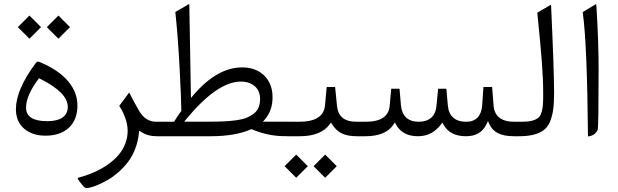

<svg xmlns="http://www.w3.org/2000/svg" viewBox="-20 -689 3126 971"><path d="M275.4 -610.4 334 -551.8 275.4 -493.2 216.8 -551.8ZM128.9 -610.4 187.5 -551.8 128.9 -493.2 70.3 -551.8ZM210 -2.9Q143.6 -2.9 102.1 -38.3Q60.5 -73.7 60.5 -137.2Q60.5 -234.4 158.7 -367.2Q165 -375.5 168.7 -377Q172.4 -378.4 180.2 -375.5Q275.4 -335.9 323.5 -279.3Q371.6 -222.7 371.6 -155.8Q371.6 -83.5 328.4 -43.2Q285.2 -2.9 210 -2.9ZM173.8 -288.6Q111.8 -205.6 111.8 -144.5Q111.8 -76.2 218.8 -76.2Q269 -76.2 295.9 -94.5Q322.8 -112.8 322.8 -148.9Q322.8 -220.7 183.1 -290.5L177.2 -293.5Z M682.6 -16.1Q678.2 26.9 663.1 65.2Q647.9 103.5 626.7 130.9Q605.5 158.2 579.6 181.2Q553.7 204.1 528.6 218.8Q503.4 233.4 480.2 243.7Q457 253.9 441.2 258.1Q425.3 262.2 418 262.2Q409.2 262.2 399.9 251L380.9 227.1Q372.1 214.8 373 211.4Q373.5 210.9 375.5 210Q419.4 198.2 457.3 181.4Q495.1 164.6 526.1 142.6Q557.1 120.6 579.1 95Q601.1 69.3 613.3 38.1Q625.5 6.8 625.5 -27.3Q625.5 -59.1 613.5 -92.5Q601.6 -126 583 -153.3L633.3 -221.2Q663.6 -162.1 682.6 -129.9Q714.8 -73.2 770.5 -73.2H785.2Q790 -68.4 790 -42.5V-30.3Q790 -4.9 785.2 0H772.9Q727.1 0 693.8 -22L683.6 -28.3Z M780.3 0Q770.5 0 765.6 -6.6Q760.7 -13.2 760.7 -30.3V-42.5Q760.7 -59.6 765.4 -66.4Q770 -73.2 780.3 -73.2H856H859.9L862.3 -76.7Q877.9 -101.6 895.5 -126L897 -127.9V-130.4Q896.5 -188.5 888.2 -347.2Q879.9 -505.9 866.7 -628.4L936 -668.5Q936.5 -668.9 937 -668.9Q937.5 -666.5 937.5 -662.6L945.3 -212.9L945.8 -193.4L958 -208Q1078.1 -348.1 1204.1 -348.1Q1274.9 -348.1 1316.7 -306.4Q1358.4 -264.6 1358.4 -197.3Q1358.4 -130.4 1320.3 -85.9L1309.6 -73.7H1325.7H1439Q1440.9 -71.8 1442.4 -63.7Q1443.8 -55.7 1443.8 -43V-30.8Q1443.8 -5.4 1439 -0.5H1415Q1336.9 -0.5 1254.4 -34.7L1251.5 -35.6L1248.5 -34.7Q1170.4 0 1043.9 0ZM1295.4 -188Q1295.4 -229 1268.8 -252.7Q1242.2 -276.4 1197.8 -276.4Q1079.1 -276.4 921.4 -85.9L911.6 -73.7H927.2H1044.9Q1084.5 -73.7 1113.5 -75.2Q1142.6 -76.7 1173.1 -80.6Q1203.6 -84.5 1224.4 -92.5Q1245.1 -100.6 1262 -113Q1278.8 -125.5 1287.1 -144.3Q1295.4 -163.1 1295.4 -188Z M1624.5 92.8 1683.1 151.4 1624.5 210 1565.9 151.4ZM1478 92.8 1536.6 151.4 1478 210 1419.4 151.4ZM1434.1 -73.2H1492.7Q1615.7 -73.2 1623.5 -155.3L1632.3 -249H1674.8L1684.1 -154.8Q1688 -113.8 1712.2 -93.5Q1736.3 -73.2 1785.2 -73.2H1794.4Q1799.3 -68.4 1799.3 -42.5V-30.3Q1799.3 -4.9 1794.4 0H1786.1Q1737.3 0 1708.3 -14.4Q1679.2 -28.8 1659.7 -60.1L1653.8 -69.3L1647.5 -60.5Q1603.5 0 1495.1 0H1434.1Q1424.3 0 1419.4 -6.6Q1414.6 -13.2 1414.6 -30.3V-42.5Q1414.6 -59.6 1419.2 -66.4Q1423.8 -73.2 1434.1 -73.2Z M2336.9 0Q2254.9 0 2222.7 -59.1L2217.3 -69.3L2210.4 -60.1Q2165 0 2094.2 0Q2015.1 0 1982.9 -59.1L1977.1 -69.8L1970.2 -59.6Q1931.6 0 1827.1 0H1789.6Q1779.8 0 1774.9 -6.6Q1770 -13.2 1770 -30.3V-42.5Q1770 -59.6 1774.7 -66.4Q1779.3 -73.2 1789.6 -73.2H1829.6Q1943.4 -73.2 1950.7 -153.8L1958.5 -240.2H2000.5L2007.8 -155.8Q2009.8 -135.7 2016.4 -120.4Q2022.9 -105 2034.2 -94.5Q2045.4 -84 2061.3 -78.6Q2077.1 -73.2 2097.2 -73.2Q2137.7 -73.2 2160.9 -94Q2184.1 -114.7 2187.5 -154.8L2195.8 -240.2H2237.3L2245.1 -154.3Q2248.5 -114.7 2272.2 -94Q2295.9 -73.2 2337.9 -73.2Q2374.5 -73.2 2395 -94.5Q2415.5 -115.7 2418.5 -155.8L2424.8 -249H2468.8L2476.1 -155.8Q2482.4 -73.2 2581.5 -73.2H2590.8Q2592.8 -71.3 2594.2 -63.2Q2595.7 -55.2 2595.7 -42.5V-30.3Q2595.7 -4.9 2590.8 0H2581.1Q2528.8 0 2498.5 -15.4Q2468.3 -30.8 2454.6 -62L2447.8 -76.7L2440.9 -62Q2411.6 0 2336.9 0Z M2585.9 -73.2H2606.4Q2634.8 -73.2 2653.1 -75.2Q2671.4 -77.1 2685.8 -83.5Q2700.2 -89.8 2707.5 -98.4Q2714.8 -106.9 2719.7 -124.3Q2724.6 -141.6 2725.8 -160.9Q2727.1 -180.2 2727.1 -211.9Q2727.1 -287.1 2720.7 -371.3Q2714.4 -455.6 2697.3 -625L2760.3 -661.6Q2761.7 -662.6 2762.9 -663.1Q2764.2 -663.6 2764.9 -663.8Q2765.6 -664.1 2766.1 -664.1Q2767.1 -662.6 2767.1 -659.2Q2782.2 -331.1 2782.2 -218.3Q2782.2 -168.9 2777.6 -135Q2772.9 -101.1 2761.7 -74Q2750.5 -46.9 2730 -31.2Q2709.5 -15.6 2678.7 -7.8Q2647.9 0 2603.5 0H2585.9Q2576.2 0 2571.3 -6.6Q2566.4 -13.2 2566.4 -30.3V-42.5Q2566.4 -59.6 2571 -66.4Q2575.7 -73.2 2585.9 -73.2Z M2926.8 -627.9 2993.7 -668Q2994.1 -668.5 2994.6 -668.5Q2995.6 -666 2996.1 -660.2Q3007.3 -482.9 3007.3 -340.3Q3007.3 -54.7 3002.9 -32.7Q2988.8 -2.4 2953.6 1Q2949.2 -474.1 2926.8 -627.9Z"/></svg>

Font: Sahel Light FD
Style: Light-FD
Weight: 300
Foundry: Saber Rastikerdar (saber.rastikerdar@gmail.com)
Version: Version 3.3.0